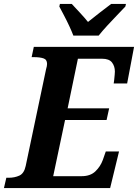

<svg xmlns="http://www.w3.org/2000/svg" viewBox="-42 -951 698 971"><path d="M-22 0 -10 -52H2Q32 -52 56 -63Q80 -74 88 -112L191 -601Q196 -617 196 -628Q196 -650 177.5 -656Q159 -662 130 -662H118L129 -714H636L601 -529H533Q534 -534 535.5 -547Q537 -560 538 -573Q539 -586 539 -589Q539 -616 524.5 -635Q510 -654 474 -654H352L300 -403H510L497 -344H287L227 -60H371Q415 -60 440.5 -84.5Q466 -109 478 -142L493 -185H560L515 0ZM329 -771Q321 -792 308.5 -819Q296 -846 282 -872.5Q268 -899 258 -918L261 -931H321Q337 -914 362 -887Q387 -860 403 -840Q428 -860 463 -887.5Q498 -915 520 -931H595L592 -918Q574 -899 549.5 -873.5Q525 -848 500.5 -821.5Q476 -795 457 -771Z"/></svg>

Font: Noto Serif SemiCondensed
Style: Bold Italic
Weight: 700
Width: 4
Italic angle: -12°
Designer: Monotype Design Team
Foundry: Monotype Imaging Inc.
Version: Version 2.014